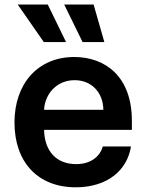

<svg xmlns="http://www.w3.org/2000/svg" viewBox="-20 -799 633 830"><path d="M307.5 10.7C443.5 10.7 530.2 -62.5 546.2 -165.8H424.4C410.5 -117.9 367.5 -89.5 309.3 -89.5C226.2 -89.5 172.6 -142.8 170.5 -237.6H550.1V-277C550.1 -468.4 435 -552.6 300.8 -552.6C144.5 -552.6 42.6 -437.9 42.6 -269.5C42.6 -98.4 143.1 10.7 307.5 10.7ZM56.5 -779.5 169.4 -617.2H265.6L186.4 -779.5ZM170.5 -324.2C174 -393.8 225.9 -452.4 302.6 -452.4C376.4 -452.4 426.1 -398.4 426.8 -324.2ZM257.5 -779.5 337 -617.2H431.1L384.6 -779.5Z"/></svg>

Font: Margiela Sans Semi Bold
Style: Regular
Weight: 600
Designer: Stefan Endress, Andreas Faust
Version: Version 1.100;FEAKit 1.0